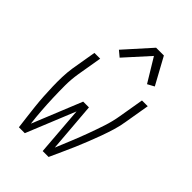

<svg xmlns="http://www.w3.org/2000/svg" viewBox="-221 -847 942 942"><g transform="rotate(45 250.0 -376.0)"><path d="M91 0Q87 -32 83 -64Q79 -96 75.5 -128Q72 -160 70 -192.5Q68 -225 67 -258Q66 -291 67 -324Q68 -357 73 -390L95 -520H135L113 -390Q106 -347 106 -304.5Q106 -262 107.5 -220Q109 -178 112 -136.5Q115 -95 120 -54L225 -312H265L286 -54Q303 -95 320 -136.5Q337 -178 352.5 -220Q368 -262 382 -304.5Q396 -347 403 -390L425 -520H465L443 -390Q438 -357 428 -324Q418 -291 406 -258Q394 -225 381 -192.5Q368 -160 354.5 -128Q341 -96 326 -64Q311 -32 297 0H256L236 -255L132 0ZM199 -591 169 -616 291 -752H345L421 -613L386 -594L312 -716Z"/></g></svg>

Font: Iosevka Curly Extralight
Style: Italic
Weight: 200
Italic angle: -9°
Monospace: yes
Designer: Belleve Invis
Foundry: Belleve Invis
Version: Version 22.1.2; ttfautohint (v1.8.4)